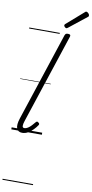

<svg xmlns="http://www.w3.org/2000/svg" viewBox="-172 -1317 897 1875"><g transform="rotate(10 277.0 -379.5)"><path d="M110 15Q68 15 55 -19Q42 -53 64 -120L352 -994Q357 -1006 363 -1010.5Q369 -1015 383 -1015Q399 -1015 405 -1009Q411 -1003 407 -991L114 -103Q103 -70 104 -52Q105 -34 123 -34Q140 -34 158 -45.5Q176 -57 192 -74.5Q208 -92 222 -109Q229 -117 234.5 -118Q240 -119 247 -113Q258 -106 259 -99.5Q260 -93 255 -86Q240 -63 217 -39.5Q194 -16 167 -0.5Q140 15 110 15ZM358 -1066Q350 -1066 341.5 -1074.5Q333 -1083 333 -1090Q333 -1093 334 -1096Q335 -1099 339 -1103L507 -1250Q511 -1253 514 -1256Q517 -1259 522 -1259Q529 -1259 536.5 -1253.5Q544 -1248 549 -1240.5Q554 -1233 554 -1226Q554 -1222 553 -1218.5Q552 -1215 546 -1211L372 -1073Q367 -1070 364 -1068Q361 -1066 358 -1066ZM0 490H303V500H0ZM0 -20H303V0H0ZM0 -505H303V-500H0ZM0 -1010H303V-1000H0Z"/></g></svg>

Font: Playwrite NZ Guides
Style: Regular
Weight: 400
Designer: Veronika Burian, José Scaglione
Foundry: TypeTogether
Version: Version 1.003